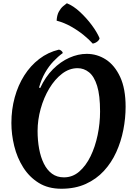

<svg xmlns="http://www.w3.org/2000/svg" viewBox="-20 -1135 842 1180"><path d="M357 25Q276 25 218 -11Q160 -47 122.5 -106.5Q85 -166 67.5 -237.5Q50 -309 50 -379Q50 -462 70.5 -536.5Q91 -611 129 -671Q167 -731 221 -772.5Q275 -814 342 -830Q350 -829 357.5 -822.5Q365 -816 366 -809Q337 -788 308.5 -758Q280 -728 257 -688Q234 -648 220 -597L227 -594Q259 -663 305.5 -709.5Q352 -756 406 -780Q460 -804 513 -804Q577 -804 631 -769Q685 -734 718.5 -662Q752 -590 752 -479Q752 -409 738 -337Q724 -265 694.5 -200Q665 -135 618.5 -84.5Q572 -34 507 -4.5Q442 25 357 25ZM373 -45Q426 -45 467 -80.5Q508 -116 536.5 -174.5Q565 -233 580 -305Q595 -377 595 -450Q595 -549 577 -607Q559 -665 527.5 -690.5Q496 -716 457 -716Q406 -716 361.5 -682Q317 -648 283 -591.5Q249 -535 230 -466.5Q211 -398 211 -330Q211 -272 220.5 -220.5Q230 -169 249.5 -129.5Q269 -90 299.5 -67.5Q330 -45 373 -45ZM592 -900Q590 -889 578 -879.5Q566 -870 550 -867Q528 -892 493.5 -920Q459 -948 416.5 -972Q374 -996 328 -1008Q330 -1042 341.5 -1063Q353 -1084 367.5 -1096.5Q382 -1109 391 -1115Q431 -1099 471 -1062Q511 -1025 543.5 -981.5Q576 -938 592 -900Z"/></svg>

Font: Merienda
Style: Bold
Weight: 700
Designer: Eduardo Rodriguez Tunni
Foundry: Eduardo Rodriguez Tunni
Version: Version 2.001